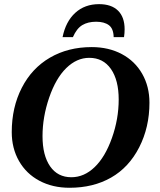

<svg xmlns="http://www.w3.org/2000/svg" viewBox="-20 -887 762 917"><path d="M546.9 -411.6Q546.9 -504.4 509.8 -557.6Q472.7 -610.8 406.2 -610.8Q346.7 -610.8 296.6 -562Q246.6 -513.2 214.8 -420.7Q183.1 -328.1 183.1 -236.8Q183.1 -145 219.2 -92.8Q255.4 -40.5 320.8 -40.5Q381.8 -40.5 432.1 -88.9Q482.4 -137.2 514.6 -228Q546.9 -318.8 546.9 -411.6ZM312 9.8Q231 9.8 168.2 -23.7Q105.5 -57.1 70.8 -117.9Q36.1 -178.7 36.1 -255.9Q36.1 -374 84 -467.5Q131.8 -561 218.5 -611.6Q305.2 -662.1 418 -662.1Q499 -662.1 561.8 -628.7Q624.5 -595.2 659.2 -534.4Q693.8 -473.6 693.8 -396.5Q693.8 -279.3 644.8 -183.3Q595.7 -87.4 510.5 -38.8Q425.3 9.8 312 9.8ZM453.1 -867.2Q512.2 -867.2 543.7 -836.2Q575.2 -805.2 575.2 -747.1Q575.2 -729 572.3 -709.5H522.9Q522 -750.5 500 -766.8Q478 -783.2 439 -783.2Q399.9 -783.2 373 -767.1Q346.2 -751 328.1 -709.5H278.8Q293.9 -784.2 339.4 -825.7Q384.8 -867.2 453.1 -867.2Z"/></svg>

Font: Liberation Serif
Style: Bold Italic
Weight: 700
Italic angle: -16.333°
Designer: Steve Matteson
Foundry: Ascender Corporation
Version: Version 2.1.5